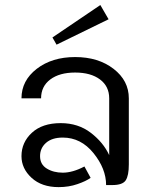

<svg xmlns="http://www.w3.org/2000/svg" viewBox="-20 -747 615 775"><path d="M418.3 -669.2 208.3 -566.7 191.7 -595.8 385 -726.7ZM408.3 0Q408.3 -65.8 357.5 -128.8Q306.7 -191.7 233.3 -191.7Q190 -191.7 165.8 -170.4Q141.7 -149.2 141.7 -116.7Q141.7 -83.3 168.8 -66.7Q195.8 -50 233.3 -50Q273.3 -50 320.8 -75L345.8 -29.2Q327.5 -15.8 292.5 -3.8Q257.5 8.3 216.7 8.3Q148.3 8.3 107.5 -29.2Q66.7 -66.7 66.7 -116.7Q66.7 -172.5 108.8 -211.2Q150.8 -250 225 -250Q295.8 -250 346.7 -210.8Q397.5 -171.7 420.8 -120.8V-350Q420.8 -398.3 383.8 -426.2Q346.7 -454.2 283.3 -454.2Q220 -454.2 182.9 -426.2Q145.8 -398.3 145.8 -350H66.7Q66.7 -421.7 128.3 -469.2Q190 -516.7 283.3 -516.7Q376.7 -516.7 438.3 -469.2Q500 -421.7 500 -350V-83.3Q500 -38.3 487.5 -19.2Q475 0 433.3 0Z"/></svg>

Font: BoonBaan
Style: Regular
Weight: 400
Designer: Sungsit Sawaiwan
Foundry: FontUni
Version: Version 2.0